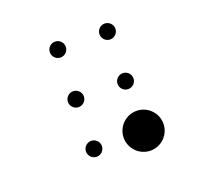

<svg xmlns="http://www.w3.org/2000/svg" viewBox="-112 -725 975 909"><g transform="rotate(-20 375.0 -270.0)"><path d="M210 -550C210 -528 228 -510 250 -510C272 -510 290 -528 290 -550C290 -572 272 -590 250 -590C228 -590 210 -572 210 -550ZM210 -300C210 -278 228 -260 250 -260C272 -260 290 -278 290 -300C290 -322 272 -340 250 -340C228 -340 210 -322 210 -300ZM210 -50C210 -28 228 -10 250 -10C272 -10 290 -28 290 -50C290 -72 272 -90 250 -90C228 -90 210 -72 210 -50ZM460 -550C460 -528 478 -510 500 -510C522 -510 540 -528 540 -550C540 -572 522 -590 500 -590C478 -590 460 -572 460 -550ZM460 -300C460 -278 478 -260 500 -260C522 -260 540 -278 540 -300C540 -322 522 -340 500 -340C478 -340 460 -322 460 -300ZM400 -50C400 5 445 50 500 50C555 50 600 5 600 -50C600 -105 555 -150 500 -150C445 -150 400 -105 400 -50Z"/></g></svg>

Font: APH Braille Shadows
Style: Regular
Weight: 400
Designer: M R Gray
Version: Version 1.1